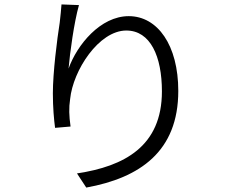

<svg xmlns="http://www.w3.org/2000/svg" viewBox="-20 -806 1040 868"><path d="M258 -786C256 -763 254 -735 250 -704C238 -628 219 -478 219 -384C219 -320 224 -265 229 -228L299 -234C292 -283 291 -318 297 -358C310 -488 427 -668 551 -668C660 -668 712 -551 712 -393C712 -144 541 -54 328 -22L370 42C612 -2 786 -121 786 -395C786 -601 693 -733 562 -733C434 -733 328 -603 290 -496C296 -567 315 -706 337 -783L258 -786Z"/></svg>

Font: Noto Sans CJK JP DemiLight
Style: Regular
Weight: 350
Designer: Ryoko NISHIZUKA (kana & ideographs); Paul D. Hunt (Latin, Greek & Cyrillic); Wenlong ZHANG (bopomofo); Sandoll Communica
Foundry: Adobe Systems Incorporated
Version: Version 1.004;PS 1.004;hotconv 1.0.82;makeotf.lib2.5.63406